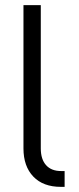

<svg xmlns="http://www.w3.org/2000/svg" viewBox="-20 -727 307 747"><path d="M217.8 -61.5H231.4V0H216.8Q147.9 0 109.6 -40Q71.3 -80.1 71.3 -149.4V-707H138.7V-149.4Q138.7 -107.4 159.2 -84.5Q179.7 -61.5 217.8 -61.5Z"/></svg>

Font: Pretendard Light
Style: Regular
Weight: 300
Designer: Base glyphs from Inter by Rasmus Andersson; Hangeul glyphs from Noto Sans CJK(Source Han Sans) by Jang Soo-young and Kan
Foundry: Kil Hyung-jin
Version: Version 1.309